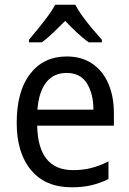

<svg xmlns="http://www.w3.org/2000/svg" viewBox="-20 -786 550 816"><path d="M264 -546Q327 -546 372 -515.5Q417 -485 440.5 -430.5Q464 -376 464 -306V-252H138Q142 -63 290 -63Q333 -63 368 -72Q403 -81 441 -100V-25Q404 -7 367.5 1.5Q331 10 284 10Q173 10 112 -63Q51 -136 51 -264Q51 -398 108 -472Q165 -546 264 -546ZM263 -476Q208 -476 176.5 -436Q145 -396 139 -320H377Q377 -387 349.5 -431.5Q322 -476 263 -476ZM300 -766Q311 -744 331 -716.5Q351 -689 373 -663Q395 -637 413 -617V-606H357Q333 -623 307.5 -647Q282 -671 257 -697Q231 -671 206 -647Q181 -623 158 -606H103V-617Q121 -638 142.5 -664.5Q164 -691 183.5 -717.5Q203 -744 215 -766Z"/></svg>

Font: Noto Sans Sinhala SemiCondensed
Style: Regular
Weight: 400
Width: 4
Designer: Jelle Bosma - Monotype Design Team
Foundry: Monotype Imaging Inc.
Version: Version 2.006; ttfautohint (v1.8.4.7-5d5b)